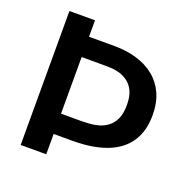

<svg xmlns="http://www.w3.org/2000/svg" viewBox="-119 -774 874 889"><g transform="rotate(20 317.5 -330.0)"><path d="M159 -100V-200H300Q318 -200 340.5 -201.5Q363 -203 386 -209.5Q409 -216 429 -231Q449 -246 461.5 -272.5Q474 -299 474 -342Q474 -383 462 -409Q450 -435 430.5 -449.5Q411 -464 390 -470.5Q369 -477 349.5 -478Q330 -479 318 -479H159V-579H327Q386 -579 436.5 -564Q487 -549 524 -519Q561 -489 581.5 -444Q602 -399 602 -338Q602 -259 566.5 -206Q531 -153 462 -126.5Q393 -100 293 -100ZM75 0V-660H201V0Z"/></g></svg>

Font: Bricolage Grotesque 20pt SemiBold
Style: Regular
Weight: 600
Version: Version 1.001;gftools[0.9.33.dev8+g029e19f]